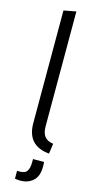

<svg xmlns="http://www.w3.org/2000/svg" viewBox="-145 -814 522 1040"><g transform="rotate(15 115.5 -294.0)"><path d="M201 6Q76 -5 76 -132V-763L145 -776V-132Q145 -95 160 -75.5Q175 -56 209 -51ZM89 188Q82 188 72.5 187Q63 186 58 185V141Q99 144 112 127Q125 110 125 74V57H187Q188 64 188 71.5Q188 79 188 84Q188 138 159 163Q130 188 89 188Z"/></g></svg>

Font: Ubuntu Sans Condensed
Style: Regular
Weight: 400
Width: 3
Designer: Dalton Maag Ltd
Foundry: Dalton Maag Ltd
Version: Version 1.006; ttfautohint (v1.8.4.7-5d5b)